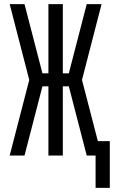

<svg xmlns="http://www.w3.org/2000/svg" viewBox="-20 -755 553 932"><path d="M444 157V0H401L314 -336H285V0H215V-336H186L99 0H27L122 -367L27 -735H99L186 -399H215V-735H285V-399H314L401 -735H473L378 -367L455 -70H513V157Z"/></svg>

Font: Iosevka
Style: Regular
Weight: 400
Monospace: yes
Designer: Belleve Invis
Foundry: Belleve Invis
Version: Version 33.2.3; ttfautohint (v1.8.4)